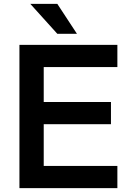

<svg xmlns="http://www.w3.org/2000/svg" viewBox="-20 -968 674 988"><path d="M275 -794 136 -948H275L376 -794ZM80 0V-737H584V-623H205V-443H551V-329H205V-114H584V0Z"/></svg>

Font: Tomorrow Medium
Style: Regular
Weight: 500
Designer: Tony de Marco, Monica Rizzolli
Foundry: Just in Type
Version: Version 2.002